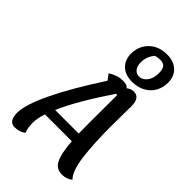

<svg xmlns="http://www.w3.org/2000/svg" viewBox="-315 -1187 1324 1324"><g transform="rotate(45 346.5 -525.5)"><path d="M569 -564 568 -448Q568 -283 583 -164.5Q598 -46 641 -2Q608 24 564 24Q527 24 504.5 4Q482 -16 469 -61.5Q456 -107 450 -187H188Q169 -130 169 -88Q169 -34 183 -2Q150 24 101 24Q73 24 58.5 2.5Q44 -19 44 -59Q44 -137 116.5 -289Q189 -441 329 -656L298 -698Q327 -716 352.5 -724Q378 -732 407 -732Q448 -732 458 -712Q482 -732 510 -732Q540 -732 555 -711.5Q570 -691 570 -648Q570 -595 569 -564ZM446 -258Q445 -289 445 -361Q445 -578 446 -634H434Q281 -407 216 -258ZM311 -903Q312 -979 362 -1027Q412 -1075 492 -1075Q557 -1075 595.5 -1039Q634 -1003 634 -942Q634 -892 611.5 -853Q589 -814 547.5 -792Q506 -770 453 -770Q388 -770 350 -805.5Q312 -841 311 -903ZM543 -943Q543 -981 529.5 -998Q516 -1015 486 -1016Q467 -1016 439 -1009Q401 -966 401 -907Q401 -873 417.5 -851.5Q434 -830 460 -830Q496 -830 519.5 -862Q543 -894 543 -943Z"/></g></svg>

Font: Lemonada
Style: Regular
Weight: 400
Designer: Mohamed Gaber (Arabic) Eduardo Tunni (Latin)
Foundry: Kief Type Foundry
Version: Version 3.006